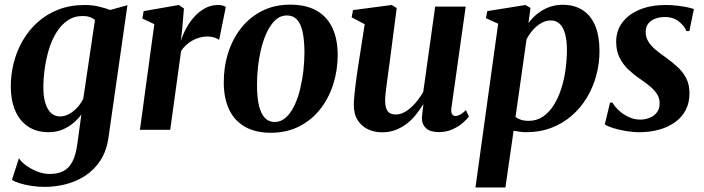

<svg xmlns="http://www.w3.org/2000/svg" viewBox="-20 -572 3102 846"><path d="M458.5 30.5Q450.5 91.5 423 134Q395.5 176.5 355.8 202.2Q316 228 269.8 239.8Q223.5 251.5 176.5 251.5Q147.5 251.5 119.5 247.2Q91.5 243 68.8 236Q46 229 32.5 221L63.5 125Q72.5 140.5 94.2 156.5Q116 172.5 143.8 183.5Q171.5 194.5 199 194.5Q234.5 194.5 259.2 181.8Q284 169 299 140.2Q314 111.5 320.5 64L338.5 -67.5Q324 -47.5 303 -29.8Q282 -12 254.8 -0.8Q227.5 10.5 194 10.5Q140.5 10.5 103.2 -14.8Q66 -40 46.8 -85.2Q27.5 -130.5 27.5 -190.5Q27.5 -244 40.8 -296.2Q54 -348.5 80.8 -394.2Q107.5 -440 146.8 -475Q186 -510 237.8 -530Q289.5 -550 353.5 -550Q385 -550 414.8 -543.2Q444.5 -536.5 465.5 -528L541.5 -549ZM398.5 -484.5Q389.5 -492 376 -496.8Q362.5 -501.5 345 -501.5Q306.5 -501.5 277.5 -481.5Q248.5 -461.5 228 -428Q207.5 -394.5 195.2 -353.2Q183 -312 177 -268.8Q171 -225.5 171 -187Q171 -154.5 176.5 -130.5Q182 -106.5 191.8 -90.5Q201.5 -74.5 215 -66.8Q228.5 -59 245 -59Q266 -59 286 -70.5Q306 -82 322 -100Q338 -118 347 -137.5Z M596.5 0 660 -465.5 607 -490.5 613 -523 768 -550 790.5 -534.5 783 -445 776.5 -392Q786 -420.5 801.2 -448.5Q816.5 -476.5 837.5 -499.5Q858.5 -522.5 884.5 -536.2Q910.5 -550 940 -550Q953 -550 962 -547.2Q971 -544.5 975 -541.5L945.5 -396Q942 -400 927.5 -405.5Q913 -411 892.5 -411Q875.5 -411 858.8 -406.2Q842 -401.5 827 -393Q812 -384.5 799.5 -372.8Q787 -361 778 -347.5L730 0Z M1258.5 -551.5Q1327.5 -551.5 1373.8 -525.8Q1420 -500 1443.8 -450.8Q1467.5 -401.5 1468 -331Q1468 -262.5 1448.2 -200.5Q1428.5 -138.5 1390.5 -90.5Q1352.5 -42.5 1297.8 -14.8Q1243 13 1173 13Q1106 13 1059.8 -13.2Q1013.5 -39.5 990 -88.5Q966.5 -137.5 966 -206.5Q965.5 -276.5 985.2 -338.8Q1005 -401 1043 -449Q1081 -497 1135.5 -524.2Q1190 -551.5 1258.5 -551.5ZM1244.5 -504Q1216 -504 1194.5 -484.5Q1173 -465 1157.2 -432.5Q1141.5 -400 1131.5 -359.8Q1121.5 -319.5 1116.8 -277.2Q1112 -235 1112.5 -197Q1112.5 -140.5 1121.5 -104.8Q1130.5 -69 1147.8 -51.8Q1165 -34.5 1190 -34.5Q1218 -34.5 1239.5 -54Q1261 -73.5 1276.8 -106Q1292.5 -138.5 1302.2 -178.8Q1312 -219 1316.8 -261.2Q1321.5 -303.5 1321.5 -342Q1321 -398.5 1312.8 -434Q1304.5 -469.5 1287.5 -486.8Q1270.5 -504 1244.5 -504Z M1663 11Q1630.5 11 1602.5 -1.8Q1574.5 -14.5 1557 -40.8Q1539.5 -67 1539 -108.5Q1539 -125 1541 -146.2Q1543 -167.5 1545.8 -191.5Q1548.5 -215.5 1552 -239Q1555.5 -262.5 1558.5 -283L1587 -465.5L1529.5 -495.5L1535.5 -527.5L1706 -550L1728 -536.5L1695.5 -286.5Q1692.5 -266 1689.5 -243.5Q1686.5 -221 1683.8 -199.8Q1681 -178.5 1679 -160.8Q1677 -143 1677 -131.5Q1677 -108.5 1682 -94.2Q1687 -80 1697.5 -73.8Q1708 -67.5 1724.5 -67.5Q1747 -67.5 1769.5 -82Q1792 -96.5 1811.5 -119.5Q1831 -142.5 1845 -167.5L1897.5 -543H2032L1969 -96Q1966.5 -78 1971.8 -69.5Q1977 -61 1986.5 -61Q1996 -61 2006.8 -66.5Q2017.5 -72 2033 -86.5L2046 -58.5Q2038 -47 2019.5 -30.8Q2001 -14.5 1974 -2.2Q1947 10 1914 10Q1876.5 10 1858.5 -5.8Q1840.5 -21.5 1839 -47.5Q1839 -51 1839.5 -58.2Q1840 -65.5 1841 -74.5Q1842 -83.5 1843.2 -93.2Q1844.5 -103 1845.5 -111L1844 -111.5Q1830.5 -89 1813 -67Q1795.5 -45 1773 -27.5Q1750.5 -10 1723.2 0.5Q1696 11 1663 11Z M2075 254 2175 -467.5 2121 -492 2127 -523 2295.5 -550 2317.5 -537 2308.5 -470Q2324 -492 2346.8 -510.5Q2369.5 -529 2397.8 -540Q2426 -551 2459 -551Q2511 -551 2547.5 -527.2Q2584 -503.5 2602.8 -458Q2621.5 -412.5 2621.5 -347Q2621.5 -292.5 2607.5 -240.2Q2593.5 -188 2566.2 -142.5Q2539 -97 2499.8 -62.8Q2460.5 -28.5 2410 -9Q2359.5 10.5 2299 10.5Q2285.5 10.5 2271 8.5Q2256.5 6.5 2243 4L2207 254ZM2251.5 -56.5Q2262 -48.5 2276.2 -44Q2290.5 -39.5 2309 -39.5Q2345 -39.5 2372.5 -58.2Q2400 -77 2420 -108.8Q2440 -140.5 2453 -181Q2466 -221.5 2472 -265.8Q2478 -310 2478 -353Q2478 -391.5 2470.5 -420.8Q2463 -450 2447.2 -466Q2431.5 -482 2407 -482Q2384.5 -482 2363.5 -469.5Q2342.5 -457 2326.2 -437.8Q2310 -418.5 2300 -398.5Z M3017.5 -435H3004.5Q2997 -456.5 2971.8 -476.8Q2946.5 -497 2909 -497Q2886.5 -497 2867.5 -490Q2848.5 -483 2837 -468.8Q2825.5 -454.5 2825 -432.5Q2824.5 -410 2835.5 -391Q2846.5 -372 2866.2 -355Q2886 -338 2912 -320Q2940.5 -299.5 2964.5 -277.8Q2988.5 -256 3003.2 -228Q3018 -200 3018 -161Q3018 -118.5 3001 -86.5Q2984 -54.5 2953.8 -33Q2923.5 -11.5 2883.5 -0.5Q2843.5 10.5 2797.5 10.5Q2767.5 10.5 2735.8 5Q2704 -0.5 2679.2 -8.5Q2654.5 -16.5 2645 -24L2668 -120H2678.5Q2688 -103 2706.8 -85.5Q2725.5 -68 2750 -56.5Q2774.5 -45 2801 -45Q2822.5 -45 2842 -52.8Q2861.5 -60.5 2874 -76.2Q2886.5 -92 2886.5 -116.5Q2886.5 -139.5 2874.8 -157.8Q2863 -176 2842.5 -193Q2822 -210 2795.5 -227.5Q2771.5 -244 2748.5 -265.8Q2725.5 -287.5 2710.2 -317.5Q2695 -347.5 2695 -387.5Q2695 -437.5 2722.8 -473.8Q2750.5 -510 2799.5 -530Q2848.5 -550 2913.5 -550Q2938.5 -550 2964 -547Q2989.5 -544 3009.2 -539.8Q3029 -535.5 3037.5 -532Z"/></svg>

Font: Merriweather 60pt
Style: Bold Italic
Weight: 700
Italic angle: -7.8°
Version: Version 2.101